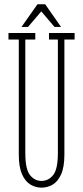

<svg xmlns="http://www.w3.org/2000/svg" viewBox="-20 -852 382 884"><path d="M171 12Q144.5 12 120.5 -2Q96.5 -16 81.5 -49.5Q66.5 -83 66.5 -141V-670H19V-700H142.5V-670H96.5V-148Q96.5 -73 118 -46Q139.5 -19 171 -19Q203 -19 224.8 -46Q246.5 -73 246.5 -148V-670H205.5V-700H323.5V-670H276.5V-141Q276.5 -83 261.5 -49.5Q246.5 -16 222.5 -2Q198.5 12 171 12ZM79 -728 152.5 -832.5H188L261 -728H231L170 -799.5L109 -728Z"/></svg>

Font: Imbue 10pt Thin
Style: Regular
Weight: 100
Designer: Tyler Finck
Foundry: Etcetera Type Company
Version: Version 1.102; ttfautohint (v1.8.3)